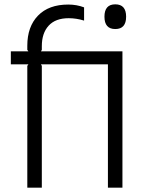

<svg xmlns="http://www.w3.org/2000/svg" viewBox="-20 -866 675 886"><path d="M545 -629V0H478V-569H169L173 -562V0H106V-562L111 -569H30V-629H111L106 -636V-655Q106 -743 155.5 -794Q205 -845 295 -845Q334 -845 368 -832V-771Q332 -782 297 -782Q236 -782 204.5 -747.5Q173 -713 173 -653V-636L169 -629ZM512 -846Q562 -846 562 -789Q562 -732 512 -732Q462 -732 462 -789Q462 -846 512 -846Z"/></svg>

Font: Sinkin Sans 300 Light
Style: Regular
Weight: 300
Designer: Keith Bates
Foundry: K-Type
Version: Sinkin Sans (version 1.0)  by Keith Bates   •   © 2014   www